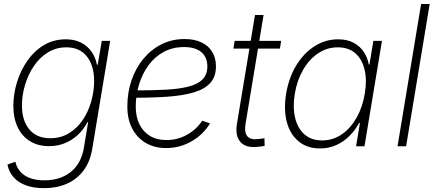

<svg xmlns="http://www.w3.org/2000/svg" viewBox="-20 -748 2227 982"><path d="M205.6 214.4Q152.3 214.4 112.8 200Q73.2 185.5 49.3 158.2Q25.4 130.9 18.1 93.8L58.6 79.1Q64.9 107.9 83.3 129.2Q101.6 150.4 132.3 162.4Q163.1 174.3 207 174.3Q288.1 174.3 341.8 131.6Q395.5 88.9 409.2 6.8L430.7 -123L426.8 -122.6Q408.2 -86.4 378.9 -58.8Q349.6 -31.2 312.3 -15.9Q274.9 -0.5 231 -0.5Q174.8 -0.5 133.8 -25.6Q92.8 -50.8 70.6 -96.9Q48.3 -143.1 48.3 -206.5Q48.3 -267.6 66.9 -327.6Q85.4 -387.7 120.1 -437.5Q154.8 -487.3 204.3 -517.1Q253.9 -546.9 316.4 -546.9Q351.6 -546.9 378.9 -536.6Q406.2 -526.4 426 -508.5Q445.8 -490.7 458.3 -467.3Q470.7 -443.8 475.6 -417L480 -417.5L500.5 -539.1H543.5L452.1 11.7Q440.9 79.6 407 124.5Q373 169.4 321.5 191.9Q270 214.4 205.6 214.4ZM236.8 -41Q291 -41 333 -66.7Q375 -92.3 403.6 -135Q432.1 -177.7 446.8 -229.7Q461.4 -281.7 461.4 -334.5Q461.4 -411.6 424.8 -458.7Q388.2 -505.9 319.3 -505.9Q266.6 -505.9 224.6 -479.7Q182.6 -453.6 153.1 -409.9Q123.5 -366.2 107.9 -313.5Q92.3 -260.7 92.3 -208Q92.3 -131.3 129.9 -86.2Q167.5 -41 236.8 -41Z M829.6 9.3Q770.5 9.3 725.8 -16.8Q681.2 -43 656.2 -90.6Q631.3 -138.2 631.3 -202.6Q631.3 -275.9 653.1 -338.6Q674.8 -401.4 714.4 -448.5Q753.9 -495.6 807.1 -522Q860.4 -548.3 923.3 -548.3Q974.6 -548.3 1010.5 -531.2Q1046.4 -514.2 1065.4 -482.7Q1084.5 -451.2 1084.5 -408.7Q1084.5 -356.4 1056.4 -324.7Q1028.3 -293 974.4 -276.4Q920.4 -259.8 842.3 -253.9Q764.2 -248 664.1 -248L668 -285.6Q758.8 -285.6 828.1 -289.3Q897.5 -293 944.6 -305.2Q991.7 -317.4 1016.1 -342Q1040.5 -366.7 1040.5 -408.2Q1040.5 -455.1 1009.8 -481.2Q979 -507.3 920.9 -507.3Q863.3 -507.3 817.6 -482.7Q772 -458 740.2 -415Q708.5 -372.1 691.4 -317.1Q674.3 -262.2 674.3 -202.1Q674.3 -151.9 692.6 -113.5Q710.9 -75.2 746.1 -53.5Q781.2 -31.7 831.5 -31.7Q888.7 -31.7 937 -59.1Q985.4 -86.4 1014.2 -130.4L1054.2 -117.2Q1021 -61 960.9 -25.9Q900.9 9.3 829.6 9.3Z M1418 -539.1 1411.6 -499.5H1173.8L1180.2 -539.1ZM1284.2 -671.4H1328.1L1235.8 -114.3Q1228.5 -70.3 1245.4 -50.8Q1262.2 -31.2 1302.7 -37.1Q1309.1 -37.6 1317.1 -38.8Q1325.2 -40 1332.5 -41L1333.5 -2Q1325.2 0 1315.7 1.2Q1306.2 2.4 1296.4 2.9Q1236.8 9.8 1209.5 -22.2Q1182.1 -54.2 1191.4 -111.8Z M1616.7 11.2Q1551.3 11.2 1507.6 -24.7Q1463.9 -60.5 1447 -123.5Q1430.2 -186.5 1443.4 -268.6Q1457 -350.6 1495.1 -413.3Q1533.2 -476.1 1588.6 -511.5Q1644 -546.9 1709.5 -546.9Q1755.4 -546.9 1788.1 -529.5Q1820.8 -512.2 1840.3 -482.9Q1859.9 -453.6 1866.2 -418H1869.6L1889.6 -539.1H1933.6L1844.2 0H1801.3L1820.8 -118.7H1816.4Q1797.4 -83 1768.1 -53.5Q1738.8 -23.9 1700.7 -6.3Q1662.6 11.2 1616.7 11.2ZM1627.4 -29.8Q1683.1 -29.8 1728 -60.8Q1772.9 -91.8 1803.7 -145.8Q1834.5 -199.7 1845.7 -269Q1857.4 -338.4 1844.7 -391.8Q1832 -445.3 1797.4 -475.6Q1762.7 -505.9 1707.5 -505.9Q1652.3 -505.9 1606.7 -475.1Q1561 -444.3 1530.3 -390.9Q1499.5 -337.4 1487.8 -269Q1476.6 -200.2 1489.3 -146Q1502 -91.8 1537.1 -60.8Q1572.3 -29.8 1627.4 -29.8Z M2177.7 -727.5 2057.1 0H2013.2L2133.8 -727.5Z"/></svg>

Font: Inter 18pt ExtraLight
Style: Italic
Weight: 250
Italic angle: -9.3988°
Designer: Rasmus Andersson
Foundry: rsms
Version: Version 4.001;git-66647c0bb